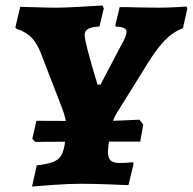

<svg xmlns="http://www.w3.org/2000/svg" viewBox="-20 -671 704 701"><path d="M336 -362H347L423 -507Q442 -539 442 -555Q442 -564 433 -568.5Q424 -573 403 -574L401 -579L417 -645Q456 -645 479 -644L556 -643Q585 -643 618 -644.5Q651 -646 661 -647L664 -640L648 -568Q611 -554 582 -524Q553 -494 520 -441L408 -261Q393 -237 388.5 -216.5Q384 -196 376 -141Q374 -123 374 -117Q374 -95 383.5 -85.5Q393 -76 415 -76Q432 -76 446 -77Q460 -78 464 -79L468 -74L449 5Q429 4 375 2Q321 0 271 0Q234 0 175 4Q116 8 97 10L114 -67Q155 -72 175.5 -80.5Q196 -89 205 -106Q214 -123 218 -156L221 -180Q223 -196 223 -204Q223 -234 206 -278L131 -472Q116 -512 96 -533Q76 -554 40 -566L36 -571L54 -646Q70 -646 111.5 -644.5Q153 -643 189 -643Q218 -643 276.5 -646.5Q335 -650 354 -651L359 -641L343 -574Q314 -573 301.5 -565.5Q289 -558 289 -543Q289 -517 336 -362ZM98 -164 113 -230 331 -229Q369 -229 421 -231Q473 -233 489 -234L503 -216L492 -154H297L109 -153Z"/></svg>

Font: Alegreya ExtraBold
Style: Italic
Weight: 800
Italic angle: -7°
Designer: Juan Pablo del Peral
Foundry: Huerta Tipografica
Version: Version 2.007; ttfautohint (v1.6)